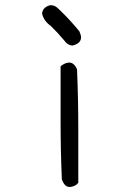

<svg xmlns="http://www.w3.org/2000/svg" viewBox="-20 -723 540 752"><path d="M263.2 -544.4Q297.4 -552.7 297.4 -576.2Q297.4 -585.9 291 -600.1Q253.4 -646.5 210 -687.5Q195.3 -702.6 180.7 -702.6Q168 -702.6 155.3 -691.9Q145 -682.6 145 -668.5Q152.3 -640.1 178.7 -621.6Q207.5 -593.8 232.9 -563Q244.6 -546.4 263.2 -544.4ZM251 -478Q239.7 -478 226.1 -469.7Q221.2 -466.8 217.3 -462.9V-250Q217.3 -135.3 222.2 -20.5Q227.5 -5.9 234.9 1.7Q242.2 9.3 252.9 9.3Q263.7 9.3 277.8 1.5Q282.7 -2.9 286.6 -6.8V-220.7Q286.6 -336.4 281.7 -451.2Q270.5 -478 251 -478Z"/></svg>

Font: Bakudai
Style: Light
Weight: 300
Version: Version 1.48